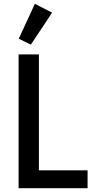

<svg xmlns="http://www.w3.org/2000/svg" viewBox="-20 -982 505 1002"><path d="M77 0V-698H183V-93H437V0ZM141 -749 78 -780 162 -962 252 -916Z"/></svg>

Font: IBM Plex Sans Cond Medm
Style: Regular
Weight: 500
Width: 3
Designer: Mike Abbink, Paul van der Laan, Pieter van Rosmalen
Foundry: Bold Monday
Version: Version 1.3